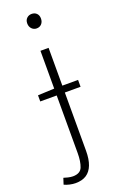

<svg xmlns="http://www.w3.org/2000/svg" viewBox="-184 -723 627 998"><g transform="rotate(-20 129.5 -223.5)"><path d="M22 -233V-267L113 -271H245V-233ZM50 229Q35 229 17.5 225Q0 221 -12 215L-1 181Q8 184 22.5 187.5Q37 191 49 191Q90 191 101.5 161.5Q113 132 113 86V-480H158V89Q158 136 146 167Q134 198 110.5 213.5Q87 229 50 229ZM135 -596Q119 -596 108 -607.5Q97 -619 97 -637Q97 -655 108 -665.5Q119 -676 135 -676Q152 -676 162.5 -665.5Q173 -655 173 -637Q173 -619 162.5 -607.5Q152 -596 135 -596Z"/></g></svg>

Font: Source Sans 3 ExtraLight Light
Style: Regular
Weight: 300
Version: Version 3.052;hotconv 1.1.0;makeotfexe 2.6.0